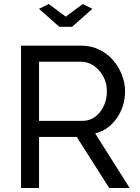

<svg xmlns="http://www.w3.org/2000/svg" viewBox="-20 -938 697 958"><path d="M223.1 -918 308.1 -855 393.1 -918 440.9 -894 339.8 -804.2H275.9L174.8 -894ZM85 0V-710H389.2Q434.6 -710 475.3 -690.2Q516.1 -670.4 543.7 -638.4Q571.3 -606.4 587.6 -565.7Q604 -524.9 604 -482.9Q604 -407.7 562.7 -348.4Q521.5 -289.1 455.1 -272L627 0H524.9L362.8 -254.9H174.8V0ZM174.8 -335H390.1Q444.3 -335 478.8 -378.7Q513.2 -422.4 513.2 -482.9Q513.2 -542.5 474.4 -586.2Q435.5 -629.9 383.8 -629.9H174.8Z"/></svg>

Font: Rawline Medium
Style: Regular
Weight: 500
Designer: Matt McInerney, Pablo Impallari, Rodrigo Fuenzalida
Foundry: Matt McInerney, Pablo Impallari, Rodrigo Fuenzalida
Version: Version 4.020;PS 004.020;hotconv 1.0.88;makeotf.lib2.5.64775